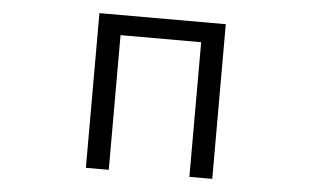

<svg xmlns="http://www.w3.org/2000/svg" viewBox="-43 -605 1087 669"><g transform="rotate(5 500.0 -270.5)"><path d="M359 0H279V-541H721V0H641V-471H359Z"/></g></svg>

Font: IBM Plex Sans JP
Style: Regular
Weight: 400
Designer: Mike Abbink; Paul van der Laan; Pieter van Rosmalen; Wujin Sim; Yejin Wi; Jinhee Kim; Boomi Park; Yona Kim; Kichan Ma
Foundry: Sandoll Inc.
Version: Version 1.000